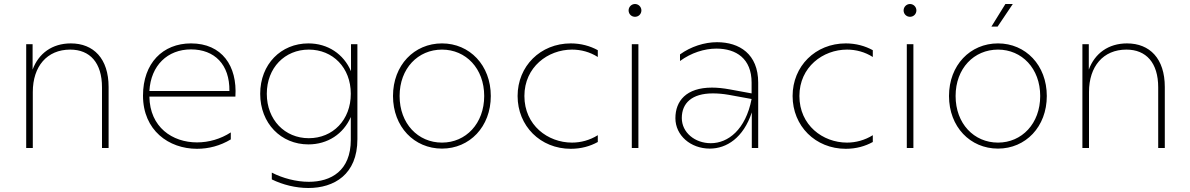

<svg xmlns="http://www.w3.org/2000/svg" viewBox="-20 -740 5949 960"><path d="M334 -523C241 -523 173 -473 143 -392V-519H111V0H144V-280C144 -408 215 -492 331 -492C430 -492 490 -426 490 -303V0H523V-305C523 -447 448 -523 334 -523Z M965 4C1023 4 1081 -11 1134 -43V-78C1083 -45 1024 -28 965 -28C842 -28 729 -104 727 -257H1157C1167 -410 1090 -523 935 -523C794 -523 695 -424 695 -262C695 -88 824 4 965 4ZM1127 -285H727C734 -413 818 -493 935 -493C1052 -493 1129 -418 1127 -285Z M1339 123V157C1394 184 1459 200 1522 200C1650 200 1767 133 1767 -44V-519H1735V-384C1698 -470 1619 -523 1522 -523C1385 -523 1281 -419 1281 -271C1281 -123 1385 -18 1522 -18C1618 -18 1697 -70 1734 -155V-41C1734 114 1635 169 1524 169C1461 169 1393 151 1339 123ZM1524 -49C1404 -49 1314 -141 1314 -271C1314 -401 1404 -492 1524 -492C1644 -492 1734 -402 1734 -271C1734 -140 1644 -49 1524 -49Z M2190 3C2328 3 2434 -106 2434 -260C2434 -414 2328 -523 2190 -523C2051 -523 1945 -414 1945 -260C1945 -106 2051 3 2190 3ZM2190 -27C2070 -27 1978 -122 1978 -260C1978 -398 2070 -492 2190 -492C2309 -492 2401 -398 2401 -260C2401 -122 2309 -27 2190 -27Z M2834 4C2886 4 2931 -9 2969 -30V-64C2929 -39 2884 -27 2840 -27C2719 -27 2602 -114 2602 -260C2602 -405 2720 -492 2840 -492C2885 -492 2930 -480 2969 -455V-489C2931 -510 2885 -523 2834 -523C2682 -523 2568 -409 2568 -260C2568 -110 2682 4 2834 4Z M3139 0H3172V-519H3139ZM3155 -656C3173 -656 3187 -670 3187 -688C3187 -705 3173 -720 3155 -720C3137 -720 3123 -705 3123 -688C3123 -670 3137 -656 3155 -656Z M3739 0H3771V-327C3771 -470 3677 -529 3565 -529C3502 -529 3434 -507 3380 -468V-435C3436 -476 3502 -497 3562 -497C3661 -497 3738 -447 3738 -327V-273L3629 -293C3596 -299 3567 -302 3540 -302C3411 -302 3357 -235 3357 -149C3357 -63 3433 3 3529 3C3613 3 3697 -51 3739 -178ZM3389 -150C3389 -224 3439 -273 3544 -273C3568 -273 3594 -271 3623 -266L3738 -245C3708 -91 3620 -24 3534 -24C3455 -24 3389 -77 3389 -150Z M4209 4C4261 4 4306 -9 4344 -30V-64C4304 -39 4259 -27 4215 -27C4094 -27 3977 -114 3977 -260C3977 -405 4095 -492 4215 -492C4260 -492 4305 -480 4344 -455V-489C4306 -510 4260 -523 4209 -523C4057 -523 3943 -409 3943 -260C3943 -110 4057 4 4209 4Z M4514 0H4547V-519H4514ZM4530 -656C4548 -656 4562 -670 4562 -688C4562 -705 4548 -720 4530 -720C4512 -720 4498 -705 4498 -688C4498 -670 4512 -656 4530 -656Z M4970 3C5108 3 5214 -106 5214 -260C5214 -414 5108 -523 4970 -523C4831 -523 4725 -414 4725 -260C4725 -106 4831 3 4970 3ZM4970 -27C4850 -27 4758 -122 4758 -260C4758 -398 4850 -492 4970 -492C5089 -492 5181 -398 5181 -260C5181 -122 5089 -27 4970 -27ZM4937 -607H4968L5044 -720H5007Z M5615 -523C5522 -523 5454 -473 5424 -392V-519H5392V0H5425V-280C5425 -408 5496 -492 5612 -492C5711 -492 5771 -426 5771 -303V0H5804V-305C5804 -447 5729 -523 5615 -523Z"/></svg>

Font: Chess Sans ExtraLight
Style: Regular
Weight: 275
Designer: Wolf Bōese
Foundry: Wolf Bōese
Version: Version 7.223;Glyphs 3.3 (3306)